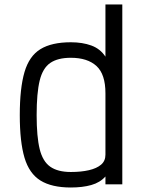

<svg xmlns="http://www.w3.org/2000/svg" viewBox="-20 -820 640 854"><path d="M295 14Q210 14 160 -17Q110 -48 89 -118.5Q68 -189 68 -308Q68 -428 89 -499.5Q110 -571 160 -601.5Q210 -632 295 -632Q347 -632 386.5 -617.5Q426 -603 449 -568V-800H524V0H449V-35Q425 -8 386 3Q347 14 295 14ZM295 -55Q341 -55 375.5 -63Q410 -71 429.5 -87.5Q449 -104 449 -132V-405Q449 -490 409 -526.5Q369 -563 295 -563Q237 -563 203.5 -540Q170 -517 156.5 -461.5Q143 -406 143 -308Q143 -212 156.5 -157Q170 -102 203.5 -78.5Q237 -55 295 -55Z"/></svg>

Font: Victor Mono
Style: Regular
Weight: 400
Monospace: yes
Designer: Rune Bjørnerås
Version: Version 1.561;gftools[0.9.30]